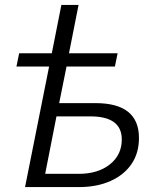

<svg xmlns="http://www.w3.org/2000/svg" viewBox="-20 -762 635 782"><path d="M47 -491 58 -545H191L230 -742H300L261 -545H459L448 -491H251L221 -342H369Q546 -342 546 -200Q546 -139 516 -94.5Q486 -50 430.5 -25Q375 0 301 0H82L180 -491ZM301 -54Q379 -54 427.5 -92.5Q476 -131 476 -194Q476 -288 348 -288H210L164 -54Z"/></svg>

Font: Montserrat
Style: Italic
Weight: 400
Italic angle: -11.3°
Designer: Julieta Ulanovsky
Foundry: Julieta Ulanovsky
Version: Version 9.000; ttfautohint (v1.8.4.7-5d5b)